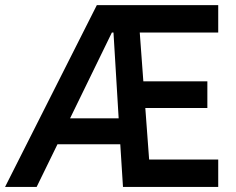

<svg xmlns="http://www.w3.org/2000/svg" viewBox="-20 -740 936 760"><path d="M363.3 -719.7H843.8V-611.3H533.2L547.4 -418H800.8V-312.5H555.2L570.3 -108.4H843.8V0H466.8L456.1 -168.9H207.5L125 0H0ZM449.7 -271.5 429.2 -611.3H422.9L257.3 -271.5Z"/></svg>

Font: Reddit Sans Chocolate SemiBold
Style: Regular
Weight: 600
Designer: Stephen Hutchings
Foundry: Reddit
Version: Version 1.011